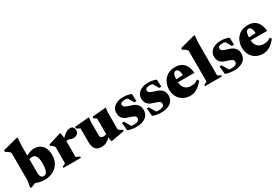

<svg xmlns="http://www.w3.org/2000/svg" viewBox="53 -1749 4068 2795"><g transform="rotate(-30 2087.0 -351.0)"><path d="M108.5 -25H160L57.5 15.5L39 4.5L57.5 -102.5V-568.5Q49.5 -579.5 39.2 -588.8Q29 -598 15.2 -607.2Q1.5 -616.5 -18 -626.5V-653.5L227 -718H246L236.5 -598V-127Q236.5 -101.5 243 -81.5Q249.5 -61.5 262.5 -50.2Q275.5 -39 295 -39Q318.5 -39 336 -55Q353.5 -71 363 -109.5Q372.5 -148 372.5 -215.5Q372.5 -268 362.2 -301.8Q352 -335.5 332.2 -351.5Q312.5 -367.5 285.5 -367.5Q275 -367.5 262.5 -365.5Q250 -363.5 237.5 -359.2Q225 -355 213 -347L178 -382.5Q204 -400 228.8 -413.8Q253.5 -427.5 277.2 -438Q301 -448.5 324 -454Q347 -459.5 368.5 -459.5Q429.5 -459.5 471 -433Q512.5 -406.5 533.8 -358.5Q555 -310.5 555 -246Q555 -179 531.5 -129.5Q508 -80 469.2 -48Q430.5 -16 383.8 -0.5Q337 15 290 15Q257 15 228.5 11Q200 7 171.2 -2Q142.5 -11 108.5 -25Z M973 -453.5Q1008 -453.5 1023 -433Q1038 -412.5 1038 -385Q1038 -343 1011.8 -322.8Q985.5 -302.5 957 -302.5Q931.5 -302.5 917 -307Q902.5 -311.5 891 -316Q879.5 -320.5 862 -320.5Q850.5 -320.5 840.8 -318Q831 -315.5 822 -310.2Q813 -305 803 -295.5L792 -325.5Q819 -359.5 842.5 -384Q866 -408.5 888 -423.8Q910 -439 931 -446.2Q952 -453.5 973 -453.5ZM834 -352.5V-50.5L897 -20.5V0H603V-20.5L655 -47V-322.5Q646 -335.5 637 -344.5Q628 -353.5 617.8 -361Q607.5 -368.5 595 -375.5V-396.5L799.5 -459.5H818.5Z M1284 -155Q1284 -136.5 1289.8 -125.5Q1295.5 -114.5 1307.5 -109.8Q1319.5 -105 1337.5 -105Q1360 -105 1378.5 -109.8Q1397 -114.5 1412 -124L1430 -100.5Q1396 -62.5 1370.2 -39.5Q1344.5 -16.5 1322.5 -5Q1300.5 6.5 1280 10.5Q1259.5 14.5 1237 14.5Q1171 14.5 1138.2 -25Q1105.5 -64.5 1105.5 -144V-373L1047.5 -406V-433L1291 -454L1284 -382.5ZM1400 11.5 1386.5 -94V-378L1342 -406V-433L1575 -454L1565.5 -378V-91.5Q1572 -85 1579 -78.8Q1586 -72.5 1594.2 -67.2Q1602.5 -62 1611.8 -57Q1621 -52 1631.5 -47V-26.5L1419 11.5Z M1861.5 -459.5Q1907 -459.5 1938.2 -453Q1969.5 -446.5 2003 -434L2009 -311.5H1972.5L1903 -432.5L1947 -391Q1927.5 -403 1907.5 -408.5Q1887.5 -414 1869.5 -414Q1832.5 -414 1814 -402.5Q1795.5 -391 1795.5 -369.5Q1795.5 -355.5 1802.5 -344.5Q1809.5 -333.5 1832.5 -322.5Q1855.5 -311.5 1903.5 -297.5Q1940 -287.5 1965.2 -273Q1990.5 -258.5 2006.2 -239.8Q2022 -221 2029.2 -198Q2036.5 -175 2036.5 -147.5Q2036.5 -93 2008.5 -57Q1980.5 -21 1932.8 -3Q1885 15 1824.5 15Q1783.5 15 1746 8.2Q1708.5 1.5 1679 -11.5L1667.5 -143.5H1700L1779.5 -9L1710 -49.5Q1727 -43.5 1743.8 -39.5Q1760.5 -35.5 1777.2 -33.8Q1794 -32 1809 -32Q1850 -32 1875 -46.2Q1900 -60.5 1900 -90.5Q1900 -102 1895.2 -111.5Q1890.5 -121 1878.5 -129Q1866.5 -137 1844.8 -145.5Q1823 -154 1788.5 -163.5Q1743 -176 1716.8 -197Q1690.5 -218 1679.2 -245.5Q1668 -273 1668 -306Q1668 -355.5 1695.2 -389.8Q1722.5 -424 1766.8 -441.8Q1811 -459.5 1861.5 -459.5Z M2280.5 -459.5Q2326 -459.5 2357.2 -453Q2388.5 -446.5 2422 -434L2428 -311.5H2391.5L2322 -432.5L2366 -391Q2346.5 -403 2326.5 -408.5Q2306.5 -414 2288.5 -414Q2251.5 -414 2233 -402.5Q2214.5 -391 2214.5 -369.5Q2214.5 -355.5 2221.5 -344.5Q2228.5 -333.5 2251.5 -322.5Q2274.5 -311.5 2322.5 -297.5Q2359 -287.5 2384.2 -273Q2409.5 -258.5 2425.2 -239.8Q2441 -221 2448.2 -198Q2455.5 -175 2455.5 -147.5Q2455.5 -93 2427.5 -57Q2399.5 -21 2351.8 -3Q2304 15 2243.5 15Q2202.5 15 2165 8.2Q2127.5 1.5 2098 -11.5L2086.5 -143.5H2119L2198.5 -9L2129 -49.5Q2146 -43.5 2162.8 -39.5Q2179.5 -35.5 2196.2 -33.8Q2213 -32 2228 -32Q2269 -32 2294 -46.2Q2319 -60.5 2319 -90.5Q2319 -102 2314.2 -111.5Q2309.5 -121 2297.5 -129Q2285.5 -137 2263.8 -145.5Q2242 -154 2207.5 -163.5Q2162 -176 2135.8 -197Q2109.5 -218 2098.2 -245.5Q2087 -273 2087 -306Q2087 -355.5 2114.2 -389.8Q2141.5 -424 2185.8 -441.8Q2230 -459.5 2280.5 -459.5Z M2741.5 -459.5Q2804.5 -459.5 2848 -433.8Q2891.5 -408 2915.8 -360Q2940 -312 2945.5 -245.5H2622.5V-292.5L2870 -306L2785 -275.5Q2784 -322.5 2777.2 -351.8Q2770.5 -381 2758 -394.8Q2745.5 -408.5 2727 -408.5Q2710.5 -408.5 2697 -397.8Q2683.5 -387 2675.5 -356.5Q2667.5 -326 2667.5 -266Q2667.5 -212 2685.2 -176Q2703 -140 2735.2 -121.8Q2767.5 -103.5 2811.5 -103.5Q2834 -103.5 2852.8 -106.8Q2871.5 -110 2890 -118.2Q2908.5 -126.5 2928.5 -140.5L2948 -112Q2918.5 -75.5 2885.5 -46.8Q2852.5 -18 2815 -1.5Q2777.5 15 2734 15Q2663 15 2611.2 -15.2Q2559.5 -45.5 2531.5 -97.2Q2503.5 -149 2503.5 -214.5Q2503.5 -280.5 2530.5 -336.2Q2557.5 -392 2610.5 -425.8Q2663.5 -459.5 2741.5 -459.5Z M3213 -47 3265 -20.5V0H2982V-20.5L3034 -47V-568.5Q3026 -579.5 3015.8 -588.8Q3005.5 -598 2991.8 -607.2Q2978 -616.5 2958.5 -626.5V-653.5L3204 -718H3223L3213 -598Z M3503 -459.5Q3548.5 -459.5 3579.8 -453Q3611 -446.5 3644.5 -434L3650.5 -311.5H3614L3544.5 -432.5L3588.5 -391Q3569 -403 3549 -408.5Q3529 -414 3511 -414Q3474 -414 3455.5 -402.5Q3437 -391 3437 -369.5Q3437 -355.5 3444 -344.5Q3451 -333.5 3474 -322.5Q3497 -311.5 3545 -297.5Q3581.5 -287.5 3606.8 -273Q3632 -258.5 3647.8 -239.8Q3663.5 -221 3670.8 -198Q3678 -175 3678 -147.5Q3678 -93 3650 -57Q3622 -21 3574.2 -3Q3526.5 15 3466 15Q3425 15 3387.5 8.2Q3350 1.5 3320.5 -11.5L3309 -143.5H3341.5L3421 -9L3351.5 -49.5Q3368.5 -43.5 3385.2 -39.5Q3402 -35.5 3418.8 -33.8Q3435.5 -32 3450.5 -32Q3491.5 -32 3516.5 -46.2Q3541.5 -60.5 3541.5 -90.5Q3541.5 -102 3536.8 -111.5Q3532 -121 3520 -129Q3508 -137 3486.2 -145.5Q3464.5 -154 3430 -163.5Q3384.5 -176 3358.2 -197Q3332 -218 3320.8 -245.5Q3309.5 -273 3309.5 -306Q3309.5 -355.5 3336.8 -389.8Q3364 -424 3408.2 -441.8Q3452.5 -459.5 3503 -459.5Z M3964 -459.5Q4027 -459.5 4070.5 -433.8Q4114 -408 4138.2 -360Q4162.5 -312 4168 -245.5H3845V-292.5L4092.5 -306L4007.5 -275.5Q4006.5 -322.5 3999.8 -351.8Q3993 -381 3980.5 -394.8Q3968 -408.5 3949.5 -408.5Q3933 -408.5 3919.5 -397.8Q3906 -387 3898 -356.5Q3890 -326 3890 -266Q3890 -212 3907.8 -176Q3925.5 -140 3957.8 -121.8Q3990 -103.5 4034 -103.5Q4056.5 -103.5 4075.2 -106.8Q4094 -110 4112.5 -118.2Q4131 -126.5 4151 -140.5L4170.5 -112Q4141 -75.5 4108 -46.8Q4075 -18 4037.5 -1.5Q4000 15 3956.5 15Q3885.5 15 3833.8 -15.2Q3782 -45.5 3754 -97.2Q3726 -149 3726 -214.5Q3726 -280.5 3753 -336.2Q3780 -392 3833 -425.8Q3886 -459.5 3964 -459.5Z"/></g></svg>

Font: Newsreader 24pt ExtraBold
Style: Regular
Weight: 800
Designer: Hugues Gentile
Foundry: Production Type
Version: Version 1.003